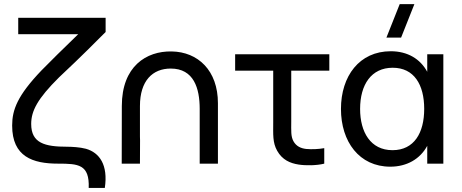

<svg xmlns="http://www.w3.org/2000/svg" viewBox="-20 -808 2279 948"><path d="M418 120H497.5C514.5 6.5 471.5 -54.5 404 -73.5C374.5 -81.5 333 -83.5 311.5 -83.5C201.5 -83.5 134 -101 134 -196C134 -260 165 -320.5 271.5 -426C392.5 -539.5 445 -594 501.5 -650V-720H70V-639H366C291 -567 227 -503 185 -460.5C66 -336 40 -266 40 -188C40 -34 142 0 267 0C366.5 0 422.5 3.5 418 120Z M966 -270.5V0H1056V-298.5C1056 -460 957.5 -552 827.5 -554C703 -556.5 581.5 -481 581.5 -284.5L581 0H671L671.5 -115.5L671 -133.5V-284.5C671 -409.5 733.5 -469.5 823 -469.5C937 -469.5 966 -372 966 -270.5Z M1454.5 4.5C1489 10 1544 9.5 1581 0V-76.5C1553 -71.5 1520 -70 1492 -72.5C1465.5 -75.5 1443 -85.5 1429 -110.5C1415.5 -135 1418 -162.5 1418 -208V-459H1606V-540H1141V-459H1329V-204C1329 -144 1325.5 -104.5 1348.5 -63.5C1373.5 -19 1412 -2 1454.5 4.5Z M1907 15C1989 15 2054.5 -23 2089.5 -88V0H2169V-540H2089.5V-453.5C2055 -517.5 1992 -555 1909.5 -555C1754.5 -555 1663.5 -432.5 1663.5 -270C1663.5 -108.5 1754 15 1907 15ZM1758 -270C1758 -390.5 1813.5 -473.5 1919 -473.5C2024.5 -473.5 2074.5 -390 2074.5 -270.5C2074.5 -152 2025 -66.5 1918 -66.5C1809.5 -66.5 1758 -156 1758 -270ZM1888 -622.5H1960.5L2026 -787.5H1953.5Z"/></svg>

Font: Eudonet Medium
Style: Regular
Weight: 500
Designer: Mikhail Sharanda
Foundry: Mikhail Sharanda
Version: Version 4.503;Glyphs 3.1.2 (3151)